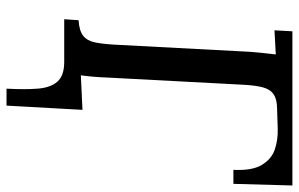

<svg xmlns="http://www.w3.org/2000/svg" viewBox="-184 -556 917 589"><g transform="rotate(90 274.5 -261.5)"><path d="M252 177Q255 122 252 82Q249 42 230.5 21Q212 0 170 0L211 -51L317 -56L304 177ZM39 0 42 -44Q74 -46 89.5 -58Q105 -70 110 -94Q115 -118 117 -155L139 -571Q141 -593 143 -613.5Q145 -634 147 -649Q130 -648 109.5 -647Q89 -646 73 -645L76 -700H549L544 -519H501Q504 -576 486 -606Q468 -636 438.5 -646Q409 -656 375 -655L314 -653Q285 -653 269.5 -642.5Q254 -632 248 -609.5Q242 -587 240 -550L218 -134Q217 -107 215 -85.5Q213 -64 211 -51Q226 -52 243.5 -52.5Q261 -53 278 -54Q295 -55 308 -55L306 0Z"/></g></svg>

Font: Lora Medium
Style: Italic
Weight: 500
Italic angle: -3°
Designer: Olga Karpushina, Alexei Vanyashin (Cyrillic)
Foundry: Cyreal
Version: Version 3.004